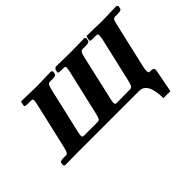

<svg xmlns="http://www.w3.org/2000/svg" viewBox="-94 -701 1095 1095"><g transform="rotate(-45 453.5 -153.5)"><path d="M825 -355C833 -392 838 -397 853 -397H874C892 -397 902 -401 903 -407L907 -424L900 -434C865 -433 814 -432 779 -431L657 -434L655 -428L650 -406C648 -400 658 -397 675 -397H699C708 -397 712 -395 712 -385C712 -378 710 -369 708 -355L646 -87C639 -57 634 -43.2 617 -43L509 -42C501 -42 496 -44 496 -56C496 -63 498 -73 501 -86L562 -354C571 -391 576 -397 591 -397H615C633 -397 643 -401 644 -407L648 -424L642 -434C605 -433 554 -432 517 -432L408 -434L397 -424L393 -406C391 -400 400 -397 417 -397H437C446 -397 450 -395 450 -385C450 -378 448 -368 445 -354L383 -86C375 -52 371 -42 355 -42H245C236 -42 232 -45 232 -55C232 -62 234 -72 237 -86L299 -355C308 -392 312 -397 327 -397H346C364 -397 375 -401 376 -407L380 -424L373 -434C338 -433 288 -432 253 -431L130 -434L127 -428L123 -406C121 -400 130 -397 147 -397H173C183 -397 187 -395 187 -385C187 -378 185 -369 182 -355L117 -73C108 -39 105 -35 90 -35H74C57 -35 46 -32 44 -26L41 -8L48 1L155 0H648C709 0 716 78 717 127H773L800 -12V-18C800 -34 787 -35 765 -35C760 -35 758 -42 758 -52C758 -59 759 -68 761 -77Z"/></g></svg>

Font: Linux Libertine O
Style: Bold Italic
Weight: 700
Italic angle: -11.5°
Designer: Philipp H. Poll
Foundry: Philipp H. Poll
Version: Version 4.1.0